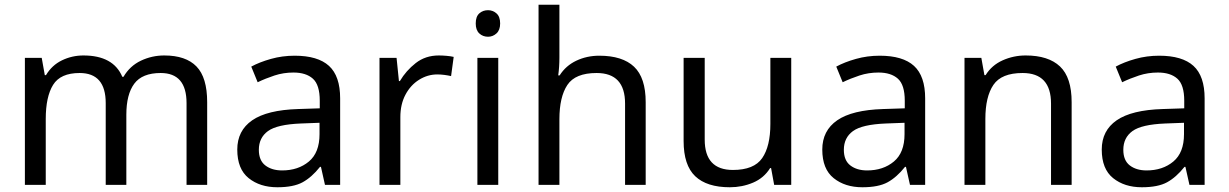

<svg xmlns="http://www.w3.org/2000/svg" viewBox="-20 -780 5183 810"><path d="M673 -546Q764 -546 809 -499.5Q854 -453 854 -349V0H767V-345Q767 -472 658 -472Q580 -472 546.5 -427Q513 -382 513 -296V0H426V-345Q426 -472 316 -472Q235 -472 204 -422Q173 -372 173 -278V0H85V-536H156L169 -463H174Q199 -505 241.5 -525.5Q284 -546 332 -546Q458 -546 496 -456H501Q528 -502 574.5 -524Q621 -546 673 -546Z M1223 -545Q1321 -545 1368 -502Q1415 -459 1415 -365V0H1351L1334 -76H1330Q1295 -32 1256.5 -11Q1218 10 1150 10Q1077 10 1029 -28.5Q981 -67 981 -149Q981 -229 1044 -272.5Q1107 -316 1238 -320L1329 -323V-355Q1329 -422 1300 -448Q1271 -474 1218 -474Q1176 -474 1138 -461.5Q1100 -449 1067 -433L1040 -499Q1075 -518 1123 -531.5Q1171 -545 1223 -545ZM1249 -259Q1149 -255 1110.5 -227Q1072 -199 1072 -148Q1072 -103 1099.5 -82Q1127 -61 1170 -61Q1238 -61 1283 -98.5Q1328 -136 1328 -214V-262Z M1831 -546Q1846 -546 1863.5 -544.5Q1881 -543 1894 -540L1883 -459Q1870 -462 1854.5 -464Q1839 -466 1825 -466Q1784 -466 1748 -443.5Q1712 -421 1690.5 -380.5Q1669 -340 1669 -286V0H1581V-536H1653L1663 -438H1667Q1693 -482 1734 -514Q1775 -546 1831 -546Z M2039 -737Q2059 -737 2074.5 -723.5Q2090 -710 2090 -681Q2090 -653 2074.5 -639Q2059 -625 2039 -625Q2017 -625 2002 -639Q1987 -653 1987 -681Q1987 -710 2002 -723.5Q2017 -737 2039 -737ZM2082 -536V0H1994V-536Z M2340 -537Q2340 -497 2335 -462H2341Q2367 -503 2411.5 -524Q2456 -545 2508 -545Q2606 -545 2655 -498.5Q2704 -452 2704 -349V0H2617V-343Q2617 -472 2497 -472Q2407 -472 2373.5 -421.5Q2340 -371 2340 -277V0H2252V-760H2340Z M3318 -536V0H3246L3233 -71H3229Q3203 -29 3157 -9.5Q3111 10 3059 10Q2962 10 2913 -36.5Q2864 -83 2864 -185V-536H2953V-191Q2953 -63 3072 -63Q3161 -63 3195.5 -113Q3230 -163 3230 -257V-536Z M3691 -545Q3789 -545 3836 -502Q3883 -459 3883 -365V0H3819L3802 -76H3798Q3763 -32 3724.5 -11Q3686 10 3618 10Q3545 10 3497 -28.5Q3449 -67 3449 -149Q3449 -229 3512 -272.5Q3575 -316 3706 -320L3797 -323V-355Q3797 -422 3768 -448Q3739 -474 3686 -474Q3644 -474 3606 -461.5Q3568 -449 3535 -433L3508 -499Q3543 -518 3591 -531.5Q3639 -545 3691 -545ZM3717 -259Q3617 -255 3578.5 -227Q3540 -199 3540 -148Q3540 -103 3567.5 -82Q3595 -61 3638 -61Q3706 -61 3751 -98.5Q3796 -136 3796 -214V-262Z M4307 -546Q4403 -546 4452 -499.5Q4501 -453 4501 -349V0H4414V-343Q4414 -472 4294 -472Q4205 -472 4171 -422Q4137 -372 4137 -278V0H4049V-536H4120L4133 -463H4138Q4164 -505 4210 -525.5Q4256 -546 4307 -546Z M4870 -545Q4968 -545 5015 -502Q5062 -459 5062 -365V0H4998L4981 -76H4977Q4942 -32 4903.5 -11Q4865 10 4797 10Q4724 10 4676 -28.5Q4628 -67 4628 -149Q4628 -229 4691 -272.5Q4754 -316 4885 -320L4976 -323V-355Q4976 -422 4947 -448Q4918 -474 4865 -474Q4823 -474 4785 -461.5Q4747 -449 4714 -433L4687 -499Q4722 -518 4770 -531.5Q4818 -545 4870 -545ZM4896 -259Q4796 -255 4757.5 -227Q4719 -199 4719 -148Q4719 -103 4746.5 -82Q4774 -61 4817 -61Q4885 -61 4930 -98.5Q4975 -136 4975 -214V-262Z"/></svg>

Font: Noto Sans Warang Citi
Style: Regular
Weight: 400
Designer: Mangu Purty
Foundry: Mangu Purty
Version: Version 3.002; ttfautohint (v1.8.4.7-5d5b)